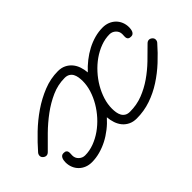

<svg xmlns="http://www.w3.org/2000/svg" viewBox="-104 -620 863 863"><g transform="rotate(-45 327.5 -188.5)"><path d="M628.4 -265.6Q618.2 -265.6 613.8 -269Q609.4 -272.5 608.2 -277.6Q606.9 -282.7 607.4 -289.1Q607.9 -295.4 607.9 -301.3Q607.9 -318.4 595.5 -330.1Q583 -341.8 566.4 -341.8Q538.1 -341.8 510 -331.3Q481.9 -320.8 456.5 -303Q431.2 -285.2 409.4 -261.2Q387.7 -237.3 371.8 -210.2Q356 -183.1 346.9 -154.3Q337.9 -125.5 337.9 -97.7Q337.9 -85 339.8 -73Q341.8 -61 346.9 -51.5Q352.1 -42 361.6 -36.1Q371.1 -30.3 385.7 -30.3Q428.7 -30.3 466.3 -44.9Q503.9 -59.6 537.4 -82.8Q570.8 -106 600.8 -134.8Q630.9 -163.6 658.7 -191.9Q666 -199.2 674.3 -199.2Q682.6 -199.2 689.7 -192.9Q696.8 -186.5 696.8 -178.2Q696.8 -168.9 690.9 -162.6Q661.6 -128.9 627.7 -97.4Q593.8 -65.9 555.7 -41.3Q517.6 -16.6 475.1 -2Q432.6 12.7 385.7 12.7Q363.8 12.7 347.2 4.6Q330.6 -3.4 319.3 -17.1Q308.1 -30.8 302 -48.8Q295.9 -66.9 294.4 -86.4Q275.4 -64.9 252.9 -47.4Q230.5 -29.8 206.3 -17.3Q182.1 -4.9 156.2 2.2Q130.4 9.3 104.5 9.3Q85.9 9.3 70.6 3.2Q55.2 -2.9 43.7 -14.2Q32.2 -25.4 25.9 -40.8Q19.5 -56.2 19.5 -74.7Q19.5 -80.1 20.5 -86.4Q21.5 -92.8 23.9 -98.1Q26.4 -103.5 30.8 -106.9Q35.2 -110.4 42.5 -110.4Q52.7 -110.4 57.1 -106.9Q61.5 -103.5 62.7 -98.4Q64 -93.3 63.5 -86.9Q63 -80.6 63 -74.7Q63 -57.6 75.4 -45.9Q87.9 -34.2 104.5 -34.2Q132.8 -34.2 160.9 -44.7Q189 -55.2 214.4 -73Q239.7 -90.8 261.5 -114.7Q283.2 -138.7 299.1 -165.8Q314.9 -192.9 324 -221.7Q333 -250.5 333 -278.3Q333 -290.5 331.1 -302.7Q329.1 -314.9 324 -324.5Q318.8 -334 309.3 -339.8Q299.8 -345.7 285.2 -345.7Q242.2 -345.7 202.1 -327.9Q162.1 -310.1 125.5 -283Q88.9 -255.9 56.4 -223.9Q23.9 -191.9 -3.9 -163.6Q-11.2 -156.2 -19.5 -156.2Q-27.8 -156.2 -34.9 -162.6Q-42 -168.9 -42 -177.2Q-42 -186 -36.1 -192.9Q-6.8 -226.6 29.5 -261.5Q65.9 -296.4 106.9 -324.5Q147.9 -352.5 193.1 -370.6Q238.3 -388.7 285.2 -388.7Q307.1 -388.7 323.5 -380.6Q339.8 -372.6 351.3 -358.9Q362.8 -345.2 368.9 -327.1Q375 -309.1 376.5 -289.6Q395.5 -310.5 418 -328.1Q440.4 -345.7 464.6 -358.4Q488.8 -371.1 514.4 -378.2Q540 -385.3 566.4 -385.3Q584.5 -385.3 600.1 -379.2Q615.7 -373 627.2 -361.8Q638.7 -350.6 645 -335.2Q651.4 -319.8 651.4 -301.3Q651.4 -295.9 650.4 -289.6Q649.4 -283.2 647 -277.8Q644.5 -272.5 640.1 -269Q635.7 -265.6 628.4 -265.6Z"/></g></svg>

Font: Helvetia Verbundene
Style: Regular
Weight: 400
Designer: Peter Wiegel, original typeface by Carl Albert Fahrenwaldt 1901
Foundry: Peter Wiegel
Version: Version 2.000